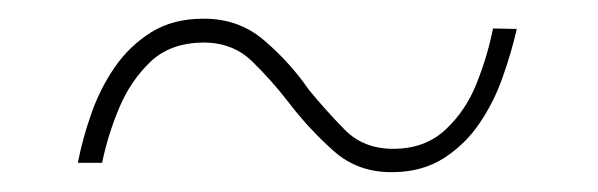

<svg xmlns="http://www.w3.org/2000/svg" viewBox="-20 -397 626 201"><path d="M496.1 -367.2 521 -366.7Q515.6 -342.8 506.3 -316.4Q497.1 -290 481.9 -267.8Q466.8 -245.6 444.6 -231.4Q422.4 -217.3 392.6 -216.8Q355 -215.8 328.9 -239.3Q302.7 -262.7 281.2 -291Q264.2 -313 243.9 -332.8Q223.6 -352.5 192.9 -352.5Q158.2 -352.1 137.5 -332.3Q116.7 -312.5 104.7 -283.9Q92.8 -255.4 86.9 -226.6H61.5Q66.4 -252 75.7 -278.3Q85 -304.7 100.3 -326.9Q115.7 -349.1 138.4 -363.3Q161.1 -377.4 192.4 -377.4Q229.5 -377.9 256.6 -354.7Q283.7 -331.5 303.2 -303.2Q320.8 -281.7 340.6 -261.5Q360.4 -241.2 391.6 -241.2Q424.8 -241.2 446.3 -261.2Q467.8 -281.2 479.2 -310.3Q490.7 -339.4 496.1 -367.2Z"/></svg>

Font: Roboto Condensed Thin
Style: Italic
Weight: 250
Italic angle: -12°
Designer: Christian Robertson
Foundry: Google
Version: Version 3.008; 2023